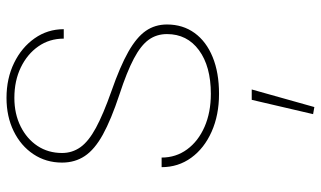

<svg xmlns="http://www.w3.org/2000/svg" viewBox="-220 -475 996 596"><g transform="rotate(-90 278.0 -177.0)"><path d="M57.1 -173.3Q57.1 -121.6 86.4 -81.3Q115.7 -41 167.2 -18.1Q218.8 4.9 284.7 4.9Q350.6 4.9 398.9 -14.9Q447.3 -34.7 473.6 -71Q500 -107.4 500 -156.7Q500 -193.8 480.2 -222.4Q460.4 -251 415.3 -276.6Q370.1 -302.2 293 -329.1Q221.2 -354.5 179.2 -377.2Q137.2 -399.9 119.1 -425.3Q101.1 -450.7 101.1 -482.4Q101.1 -525.4 123 -558.6Q145 -591.8 183.8 -611.1Q222.7 -630.4 272 -630.4Q325.2 -630.4 366.7 -610.4Q408.2 -590.3 432.1 -555.9Q456.1 -521.5 456.1 -477.1H485.4Q485.4 -527.3 457 -567.6Q428.7 -607.9 380.6 -631.3Q332.5 -654.8 272 -654.8Q214.4 -654.8 168.9 -632.6Q123.5 -610.4 97.4 -571.3Q71.3 -532.2 71.3 -482.4Q71.3 -442.4 91.6 -411.9Q111.8 -381.3 158.2 -355.7Q204.6 -330.1 282.7 -304.2Q353 -281.2 394 -259.5Q435.1 -237.8 452.6 -213.4Q470.2 -189 470.2 -156.7Q470.2 -94.2 420.2 -57.4Q370.1 -20.5 284.7 -20.5Q227.1 -20.5 182.4 -40Q137.7 -59.6 112.3 -94.2Q86.9 -128.9 86.9 -173.3ZM266.1 106.4 221.7 296.9 243.7 300.8 298.3 106.4Z"/></g></svg>

Font: Estedad VF
Style: Regular
Weight: 100
Designer: Amin Abedi
Version: Version 7.3